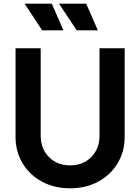

<svg xmlns="http://www.w3.org/2000/svg" viewBox="-20 -1006 758 1038"><path d="M64 -266V-745H200V-273Q200 -202 244.5 -157Q289 -112 359 -112Q429 -112 473.5 -157Q518 -202 518 -273V-745H654V-266Q654 -187 616 -123.5Q578 -60 511 -24Q444 12 359 12Q274 12 207 -24Q140 -60 102 -123.5Q64 -187 64 -266ZM299 -986H446L509 -842H395ZM260 -986 323 -842H208L113 -986Z"/></svg>

Font: Eudoxus Sans
Style: Bold
Weight: 700
Designer: Stijn de Vries
Foundry: tokotype
Version: Version 2.005